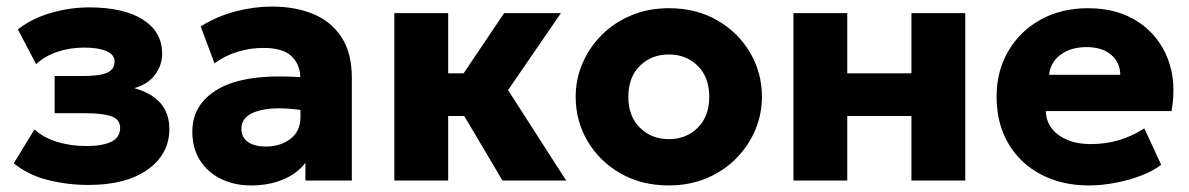

<svg xmlns="http://www.w3.org/2000/svg" viewBox="-20 -550 3623 585"><path d="M250 13.5Q185 13.5 125 -1.8Q65 -17 22 -52.5L85 -155.5Q114 -129.5 155.8 -117.2Q197.5 -105 243 -105Q291.5 -105 318.8 -118Q346 -131 346 -160.5Q346 -186 319.8 -195.5Q293.5 -205 240 -205H146.5V-318.5H235.5Q284 -318.5 306.5 -328.5Q329 -338.5 329 -362Q329 -384 304 -394.5Q279 -405 236.5 -405Q194.5 -405 156 -392.5Q117.5 -380 90 -354.5L34.5 -460.5Q79 -495 137 -511.2Q195 -527.5 251.5 -527.5Q357 -527.5 415.5 -490.2Q474 -453 474 -386.5Q474 -351 452.2 -322Q430.5 -293 389 -281.5Q496 -251.5 496 -157Q496 -80.5 430.2 -33.5Q364.5 13.5 250 13.5Z M745 15Q694 15 653.5 -4.8Q613 -24.5 589.5 -61.2Q566 -98 566 -149Q566 -234.5 647.5 -280.2Q729 -326 895 -315Q894 -354.5 867.8 -379.2Q841.5 -404 782 -404Q742 -404 703.2 -392Q664.5 -380 633.5 -357L591.5 -469.5Q641 -500.5 697.5 -515.2Q754 -530 808.5 -530Q880.5 -530 935.2 -507Q990 -484 1021 -436Q1052 -388 1052 -313V0H910.5V-54Q885.5 -21 842.5 -3Q799.5 15 745 15ZM715.5 -158Q715.5 -131 735.8 -117.2Q756 -103.5 790 -103.5Q834 -103.5 864.8 -126.8Q895.5 -150 895.5 -194.5V-215Q811.5 -226.5 763.5 -211.2Q715.5 -196 715.5 -158Z M1181.5 0V-510H1345.5V-326.5H1392.5L1516 -510H1689L1528 -275.5L1705 0H1511L1394.5 -196.5H1345.5V0Z M2018 15Q1934.5 15 1870.5 -21.8Q1806.5 -58.5 1770.2 -120Q1734 -181.5 1734 -255Q1734 -308.5 1754.8 -357Q1775.5 -405.5 1813.5 -443.5Q1851.5 -481.5 1903.5 -503.2Q1955.5 -525 2018 -525Q2101.5 -525 2165.2 -488.2Q2229 -451.5 2265.2 -390Q2301.5 -328.5 2301.5 -255Q2301.5 -201.5 2280.8 -153Q2260 -104.5 2222.2 -66.5Q2184.5 -28.5 2132.5 -6.8Q2080.5 15 2018 15ZM2018 -126Q2070.5 -126 2105.8 -160.8Q2141 -195.5 2141 -255Q2141 -314.5 2106 -349.2Q2071 -384 2018 -384Q1964.5 -384 1929.5 -349.2Q1894.5 -314.5 1894.5 -255Q1894.5 -195.5 1929.8 -160.8Q1965 -126 2018 -126Z M2397.5 0V-510H2561.5V-326.5H2757V-510H2921V0H2757V-196.5H2561.5V0Z M3298.5 15Q3214.5 15 3151 -18.8Q3087.5 -52.5 3052 -113.2Q3016.5 -174 3016.5 -255.5Q3016.5 -334 3052.5 -395Q3088.5 -456 3151.2 -490.5Q3214 -525 3295 -525Q3384.5 -525 3447.2 -483.8Q3510 -442.5 3537.8 -371.8Q3565.5 -301 3549.5 -211.5H3166.5Q3167.5 -166.5 3205.2 -138.8Q3243 -111 3303.5 -111Q3393.5 -111 3466.5 -159L3518 -48Q3494.5 -29.5 3457.5 -15.2Q3420.5 -1 3378.5 7Q3336.5 15 3298.5 15ZM3176.5 -322H3393.5Q3392.5 -360.5 3365 -383.5Q3337.5 -406.5 3290.5 -406.5Q3243 -406.5 3211.8 -383.5Q3180.5 -360.5 3176.5 -322Z"/></svg>

Font: Geologica
Style: Bold
Weight: 700
Designer: Sindre Bremnes, Frode Helland
Foundry: Monokrom Skriftforlag AS
Version: Version 1.010; ttfautohint (v1.8.4.7-5d5b);gftools[0.9.28]